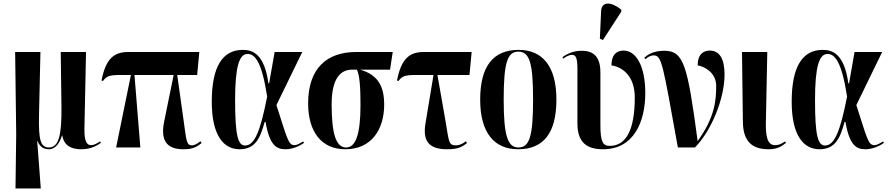

<svg xmlns="http://www.w3.org/2000/svg" viewBox="-20 -828 4994 1078"><path d="M67 230H209L189 -36H191C204 -2 227 10 255 10C293 10 316 -28 328 -67H330C339 -7 386 10 435 10C471 10 509 2 546 -26L542 -34C523 -22 508 -13 492 -13C477 -13 452 -18 454 -105L463 -536H321L325 -230C327 -70 310 0 255 0C208 0 196 -41 199 -180L207 -536H65L71 -75Z M632 0H768L735 -407H955L902 -147C880 -41 914 10 1010 10C1058 10 1081 0 1112 -25L1105 -35C1091 -22 1071 -12 1059 -12C1027 -12 1027 -34 1011 -151L975 -407H1087L1099 -536H700C621 -536 574 -500 550 -376L558 -373C579 -402 596 -407 658 -407H715Z M1325 10C1415 10 1441 -54 1466 -143H1471C1493 -14 1531 10 1582 10C1622 10 1661 -7 1687 -26L1682 -34C1667 -25 1649 -13 1633 -13C1598 -13 1592 -53 1532 -238L1677 -536H1522L1491 -360H1487C1465 -523 1400 -548 1344 -548C1229 -548 1169 -454 1169 -257C1169 -65 1237 10 1325 10ZM1356 -11C1317 -11 1300 -64 1300 -265C1300 -454 1323 -525 1370 -525C1410 -525 1449 -486 1480 -286C1441 -86 1408 -11 1356 -11Z M1919 10C2070 10 2137 -107 2137 -240C2137 -344 2102 -408 2002 -437H2170L2185 -536H1979C1815 -536 1710 -444 1710 -248C1710 -89 1784 10 1919 10ZM1923 0C1868 0 1842 -73 1842 -242C1842 -387 1891 -437 1957 -437H1984C1999 -405 2004 -343 2004 -238C2004 -70 1976 0 1923 0Z M2490 10C2548 10 2571 0 2602 -25L2595 -35C2581 -22 2561 -12 2539 -12C2497 -12 2501 -35 2481 -151L2436 -407H2616L2628 -536H2359C2280 -536 2233 -500 2209 -376L2217 -373C2238 -402 2255 -407 2317 -407H2414L2369 -136C2353 -40 2384 10 2490 10Z M2889 10C3031 10 3104 -80 3104 -269C3104 -456 3026 -548 2892 -548C2749 -548 2676 -456 2676 -269C2676 -81 2756 10 2889 10ZM2891 0C2831 0 2808 -63 2808 -269C2808 -476 2829 -538 2890 -538C2953 -538 2973 -476 2973 -269C2973 -63 2953 0 2891 0Z M3365 -603 3468 -762V-774C3414 -818 3358 -823 3355 -766L3348 -611ZM3366 10C3541 10 3603 -148 3603 -306C3603 -452 3554 -544 3481 -544C3440 -544 3413 -519 3413 -461C3468 -453 3544 -408 3544 -281C3544 -96 3494 -9 3404 -9C3365 -9 3351 -30 3351 -128V-421C3351 -522 3301 -543 3244 -543C3199 -543 3162 -525 3138 -507L3142 -499C3161 -513 3179 -520 3191 -520C3211 -520 3222 -507 3222 -442V-135C3222 -24 3279 10 3366 10Z M3786 0H3882C3975 -95 4048 -275 4048 -409C4048 -496 4021 -544 3965 -544C3929 -544 3897 -523 3897 -461C3939 -454 4001 -418 4001 -346C4001 -270 3996 -172 3897 -36C3840 -460 3820 -543 3710 -543C3673 -543 3629 -535 3597 -503L3604 -496C3622 -512 3637 -517 3650 -517C3696 -517 3701 -470 3786 0Z M4296 10C4343 10 4369 -6 4393 -26L4388 -34C4367 -20 4353 -13 4331 -13C4286 -13 4279 -71 4280 -137L4288 -536H4146L4151 -145C4152 -30 4206 10 4296 10Z M4581 10C4671 10 4697 -54 4722 -143H4727C4749 -14 4787 10 4838 10C4878 10 4917 -7 4943 -26L4938 -34C4923 -25 4905 -13 4889 -13C4854 -13 4848 -53 4788 -238L4933 -536H4778L4747 -360H4743C4721 -523 4656 -548 4600 -548C4485 -548 4425 -454 4425 -257C4425 -65 4493 10 4581 10ZM4612 -11C4573 -11 4556 -64 4556 -265C4556 -454 4579 -525 4626 -525C4666 -525 4705 -486 4736 -286C4697 -86 4664 -11 4612 -11Z"/></svg>

Font: Noto Serif Display ExtraCondensed
Style: Bold
Weight: 700
Width: 2
Designer: Monotype Design Team
Foundry: Monotype Imaging Inc.
Version: Version 2.009